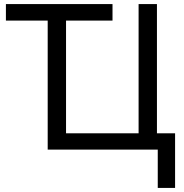

<svg xmlns="http://www.w3.org/2000/svg" viewBox="-20 -734 902 942"><path d="M754 188V0H214V-633H9V-714H532V-633H304V-80H660V-714H750V-80H839V188Z"/></svg>

Font: Noto IKEA Simplified Chinese
Style: Regular
Weight: 400
Designer: Monotype Design Team
Foundry: Monotype Imaging Inc.
Version: Version 1.100